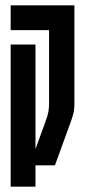

<svg xmlns="http://www.w3.org/2000/svg" viewBox="-20 -620 319 720"><path d="M20 -453H113V-61L151 -165Q159 -187 161.5 -201Q164 -215 164 -231V-507H20V-600H259V-231Q259 -213 256.5 -200Q254 -187 246 -165L186 0H113V80H20Z"/></svg>

Font: Karantina
Style: Regular
Weight: 400
Designer: Rony Koch
Foundry: Rony Koch
Version: Version 1.000; ttfautohint (v1.8.3)